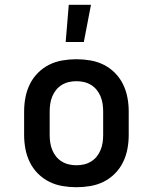

<svg xmlns="http://www.w3.org/2000/svg" viewBox="-20 -776 640 804"><path d="M300 8Q271 8 241.5 3Q212 -2 186 -15Q160 -28 139 -49Q118 -70 105 -96.5Q92 -123 86.5 -152Q81 -181 81 -210V-310Q81 -339 86.5 -368Q92 -397 105 -423.5Q118 -450 139 -471Q160 -492 186 -505Q212 -518 241.5 -523Q271 -528 300 -528Q329 -528 358.5 -523Q388 -518 414 -505Q440 -492 461 -471Q482 -450 495 -423.5Q508 -397 513.5 -368Q519 -339 519 -310V-210Q519 -181 513.5 -152Q508 -123 495 -96.5Q482 -70 461 -49Q440 -28 414 -15Q388 -2 358.5 3Q329 8 300 8ZM300 -84Q316 -84 331.5 -87.5Q347 -91 361 -99.5Q375 -108 385 -120.5Q395 -133 401 -147.5Q407 -162 409.5 -178Q412 -194 412 -210V-310Q412 -326 409.5 -342Q407 -358 401 -372.5Q395 -387 385 -399.5Q375 -412 361 -420.5Q347 -429 331.5 -432.5Q316 -436 300 -436Q284 -436 268.5 -432.5Q253 -429 239 -420.5Q225 -412 215 -399.5Q205 -387 199 -372.5Q193 -358 190.5 -342Q188 -326 188 -310V-210Q188 -194 190.5 -178Q193 -162 199 -147.5Q205 -133 215 -120.5Q225 -108 239 -99.5Q253 -91 268.5 -87.5Q284 -84 300 -84ZM255 -600 268 -756H361L331 -600Z"/></svg>

Font: Iosevka Etoile Semibold
Style: Regular
Weight: 600
Designer: Belleve Invis
Foundry: Belleve Invis
Version: Version 22.1.2; ttfautohint (v1.8.4)